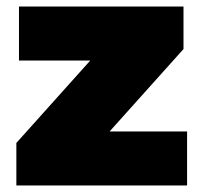

<svg xmlns="http://www.w3.org/2000/svg" viewBox="-20 -567 610 587"><path d="M30 0V-130L256 -382H38V-547H541V-417L315 -165H552V0Z"/></svg>

Font: Montserrat Black
Style: Regular
Weight: 900
Designer: Julieta Ulanovsky
Foundry: Julieta Ulanovsky
Version: Version 9.000; ttfautohint (v1.8.4.7-5d5b)